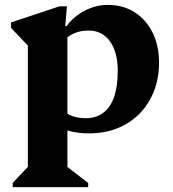

<svg xmlns="http://www.w3.org/2000/svg" viewBox="-20 -531 707 786"><path d="M344 15Q251 15 196 -28V-121Q226 -82 257.5 -64.5Q289 -47 330 -47Q373 -47 402.5 -69Q432 -91 447 -134Q462 -177 462 -241Q462 -318 430 -362Q398 -406 342 -406Q312 -406 287 -396Q262 -386 241 -366V-424H252Q282 -464 327.5 -487.5Q373 -511 421 -511Q484 -511 531 -481Q578 -451 604.5 -398Q631 -345 631 -274Q631 -190 594.5 -124Q558 -58 493.5 -21.5Q429 15 344 15ZM32 235V218L110 135L94 163V-374L137 -299L25 -417V-439L223 -505H254L247 -424H256V165L241 141L341 218V235Z"/></svg>

Font: Platypi Light
Style: Bold
Weight: 700
Version: Version 1.200